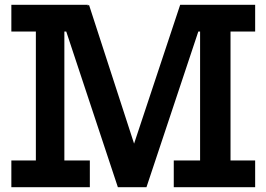

<svg xmlns="http://www.w3.org/2000/svg" viewBox="-20 -775 1103 795"><path d="M468 0 242 -681.5 348.5 -755 551.5 -130 519 -131.5 726 -755 813.5 -681.5 586.5 0ZM27 0V-110.5H128.5V-644.5H27V-755H344L304.5 -644.5H246.5V-110.5H352V0ZM699.5 0V-110.5H808.5V-644.5H744L726 -755H1036.5V-644.5H934.5V-110.5H1036.5V0Z"/></svg>

Font: Hepta Slab ExtraLight SemiBold
Style: Regular
Weight: 600
Version: Version 1.102